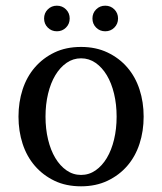

<svg xmlns="http://www.w3.org/2000/svg" viewBox="-20 -645 570 675"><path d="M390 -235Q390 -278 381 -315.5Q372 -353 355.5 -380.5Q339 -408 316 -424Q293 -440 265 -440Q237 -440 214 -424Q191 -408 174.5 -380.5Q158 -353 149 -315.5Q140 -278 140 -235Q140 -192 149 -154.5Q158 -117 174.5 -89.5Q191 -62 214 -46Q237 -30 265 -30Q293 -30 316 -46Q339 -62 355.5 -89.5Q372 -117 381 -154.5Q390 -192 390 -235ZM45 -235Q45 -286 59.5 -330.5Q74 -375 102.5 -408Q131 -441 171.5 -460.5Q212 -480 265 -480Q317 -480 358 -460.5Q399 -441 427.5 -408Q456 -375 470.5 -330.5Q485 -286 485 -235Q485 -184 470.5 -139.5Q456 -95 427.5 -62Q399 -29 358 -9.5Q317 10 265 10Q212 10 171.5 -9.5Q131 -29 102.5 -62Q74 -95 59.5 -139.5Q45 -184 45 -235ZM395 -580Q395 -561 382 -548Q369 -535 350 -535Q331 -535 318 -548Q305 -561 305 -580Q305 -599 318 -612Q331 -625 350 -625Q369 -625 382 -612Q395 -599 395 -580ZM225 -580Q225 -561 212 -548Q199 -535 180 -535Q161 -535 148 -548Q135 -561 135 -580Q135 -599 148 -612Q161 -625 180 -625Q199 -625 212 -612Q225 -599 225 -580Z"/></svg>

Font: Philosopher
Style: Regular
Weight: 400
Designer: Jovanny Lemonad
Foundry: Jovanny Lemonad
Version: Version 1.000